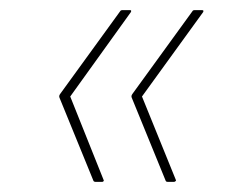

<svg xmlns="http://www.w3.org/2000/svg" viewBox="-20 -453 464 380"><path d="M170 -93Q166 -93 165 -95L98 -259Q96 -263 99 -267L218 -431Q219 -433 223 -433H237Q239 -433 239.5 -432Q240 -431 239 -429L119 -262L185 -97Q186 -96 185 -94.5Q184 -93 182 -93ZM312 -93Q309 -93 308 -95L241 -259Q239 -263 242 -267L361 -431Q362 -433 365 -433H379Q382 -433 382.5 -432Q383 -431 382 -429L261 -262L328 -97Q329 -96 327.5 -94.5Q326 -93 324 -93Z"/></svg>

Font: Sofia Sans Semi Condensed Thin
Style: Italic
Weight: 250
Italic angle: -9°
Version: Version 4.100